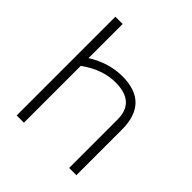

<svg xmlns="http://www.w3.org/2000/svg" viewBox="-190 -829 960 960"><g transform="rotate(45 289.5 -349.0)"><path d="M78.1 0V-698.2H129.4V-457Q219.2 -512.7 313.5 -512.7Q500.5 -512.7 500.5 -321.8V0H449.2V-342.8Q449.2 -466.8 311 -466.8Q218.8 -466.8 129.4 -401.9V0Z"/></g></svg>

Font: Sansation Light
Style: Light
Weight: 300
Designer: Bernd Montag
Version: Version 1.301